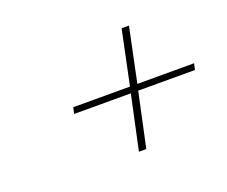

<svg xmlns="http://www.w3.org/2000/svg" viewBox="-77 -653 753 636"><g transform="rotate(-20 300.0 -335.0)"><path d="M161 -346 156 -324H356L315 -133H341L382 -324H582L587 -346H387L427 -537H401L361 -346Z"/></g></svg>

Font: LT Wave Mono Thin
Style: Italic
Weight: 100
Designer: Daniel Lyons
Version: Version 2.5 (Glyphs App)